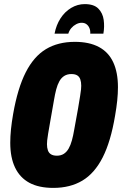

<svg xmlns="http://www.w3.org/2000/svg" viewBox="-20 -904 598 936"><path d="M240 12Q169 12 123 -13Q77 -38 53.5 -87Q30 -136 30 -208Q30 -239 33.5 -273.5Q37 -308 44 -348Q66 -474 105.5 -551.5Q145 -629 204 -664.5Q263 -700 345 -700Q415 -700 462 -675Q509 -650 532 -600.5Q555 -551 555 -479Q555 -448 551.5 -414Q548 -380 541 -340Q520 -214 480.5 -136.5Q441 -59 381.5 -23.5Q322 12 240 12ZM257 -145Q277 -145 291 -154Q305 -163 314.5 -179.5Q324 -196 330.5 -219.5Q337 -243 342 -273Q354 -336 360.5 -375Q367 -414 370.5 -435.5Q374 -457 375 -468Q376 -479 376 -486Q376 -504 371.5 -517Q367 -530 356.5 -536.5Q346 -543 328 -543Q308 -543 293.5 -534Q279 -525 269.5 -508Q260 -491 254 -468Q248 -445 243 -415Q232 -352 225 -312.5Q218 -273 214.5 -251.5Q211 -230 210 -219.5Q209 -209 209 -201Q209 -184 213.5 -171Q218 -158 229 -151.5Q240 -145 257 -145ZM246 -740Q254 -782 275 -814.5Q296 -847 327 -865.5Q358 -884 393 -884Q438 -884 459.5 -862Q481 -840 485.5 -807Q490 -774 484 -740H420Q421 -755 416 -767Q411 -779 401.5 -786Q392 -793 378 -793Q365 -793 351.5 -786Q338 -779 328 -767.5Q318 -756 313 -740Z"/></svg>

Font: Archivo ExtraCondensed Black
Style: Italic
Weight: 900
Width: 2
Italic angle: -10°
Designer: Hector Gatti
Foundry: Omnibus-Type
Version: Version 2.001